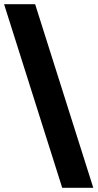

<svg xmlns="http://www.w3.org/2000/svg" viewBox="-36 -810 471 921"><path d="M-16.5 -790H132.5L411.5 91H262.5Z"/></svg>

Font: Hepta Slab ExtraLight
Style: Bold
Weight: 700
Version: Version 1.102